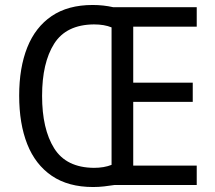

<svg xmlns="http://www.w3.org/2000/svg" viewBox="-20 -794 865 771"><path d="M352 -774Q395 -774 435 -765H770V-687H515V-462H754V-385H515V-129H770V-51H439Q419 -48 398 -45.5Q377 -43 354 -43Q254 -43 188 -88Q122 -133 89.5 -215Q57 -297 57 -410Q57 -522 89.5 -603.5Q122 -685 187.5 -729.5Q253 -774 352 -774ZM357 -696Q246 -695 197.5 -618.5Q149 -542 149 -409Q149 -276 197.5 -198.5Q246 -121 357 -120Q398 -120 428 -132V-684Q399 -696 357 -696Z"/></svg>

Font: Noto Sans Tamil UI SemiCondensed
Style: Regular
Weight: 400
Width: 4
Designer: Jelle Bosma - Monotype Design Team
Foundry: Monotype Imaging Inc.
Version: Version 2.004; ttfautohint (v1.8.4.7-5d5b)